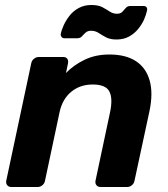

<svg xmlns="http://www.w3.org/2000/svg" viewBox="-20 -748 673 768"><path d="M25 0Q15 0 9 -7Q3 -14 5 -25L105 -495Q107 -506 116 -513Q125 -520 135 -520H233Q244 -520 249 -513Q254 -506 252 -495L244 -456Q275 -488 318.5 -509Q362 -530 417 -530Q483 -530 523.5 -503.5Q564 -477 578.5 -426.5Q593 -376 578 -304L518 -25Q516 -14 507.5 -7Q499 0 488 0H382Q372 0 366 -7Q360 -14 362 -25L420 -298Q432 -354 417.5 -382Q403 -410 351 -410Q300 -410 264.5 -380.5Q229 -351 218 -298L160 -25Q158 -14 149.5 -7Q141 0 131 0ZM446 -590Q420 -590 403.5 -599Q387 -608 374 -616.5Q361 -625 344 -625Q331 -625 323 -618Q315 -611 308 -603Q301 -595 290 -595H237Q230 -595 226 -600.5Q222 -606 223 -612Q226 -628 235 -647.5Q244 -667 258.5 -685.5Q273 -704 295 -716Q317 -728 345 -728Q373 -728 389 -719.5Q405 -711 418.5 -702Q432 -693 448 -693Q462 -693 469.5 -701Q477 -709 483.5 -716.5Q490 -724 501 -724H554Q563 -724 566.5 -718.5Q570 -713 568 -706Q565 -690 556.5 -670.5Q548 -651 533 -632.5Q518 -614 496.5 -602Q475 -590 446 -590Z"/></svg>

Font: Rubik SemiBold
Style: Italic
Weight: 600
Italic angle: -12°
Designer: Hubert and Fischer
Foundry: Hubert and Fischer
Version: Version 2.300;gftools[0.9.30]